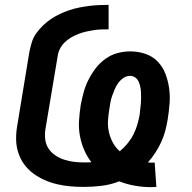

<svg xmlns="http://www.w3.org/2000/svg" viewBox="-20 -763 790 792"><path d="M605 9Q570 9 536 3Q502 -3 472 -15Q436 -1 399 3.5Q362 8 326 8Q297 8 269 5.5Q241 3 214 -3.5Q187 -10 162.5 -21Q138 -32 116.5 -48Q95 -64 79.5 -85.5Q64 -107 55.5 -133Q47 -159 46.5 -187Q46 -215 51 -244L101 -548Q105 -568 111 -588Q117 -608 129.5 -625.5Q142 -643 157.5 -658Q173 -673 191 -685Q209 -697 228.5 -706Q248 -715 267.5 -721.5Q287 -728 307.5 -732Q328 -736 347.5 -738.5Q367 -741 387.5 -742Q408 -743 428 -743V-642Q412 -642 396.5 -641.5Q381 -641 365.5 -638.5Q350 -636 334.5 -632.5Q319 -629 303.5 -623Q288 -617 273.5 -608.5Q259 -600 247 -588.5Q235 -577 227.5 -562Q220 -547 218 -532L167 -228Q164 -206 167 -185.5Q170 -165 181 -149Q192 -133 208.5 -122Q225 -111 244.5 -104.5Q264 -98 284.5 -95.5Q305 -93 326 -93Q334 -93 341.5 -93Q349 -93 357 -94Q339 -117 327 -145Q315 -173 309.5 -203.5Q304 -234 306 -265.5Q308 -297 313 -330Q318 -356 325 -382Q332 -408 344.5 -433Q357 -458 374 -480.5Q391 -503 414.5 -520Q438 -537 464.5 -544Q491 -551 517 -551Q550 -551 579.5 -541Q609 -531 630 -509.5Q651 -488 662 -459.5Q673 -431 677.5 -400Q682 -369 679.5 -336.5Q677 -304 672 -272Q668 -248 662 -224.5Q656 -201 645.5 -178Q635 -155 621 -133.5Q607 -112 590 -93Q594 -93 598 -92.5Q602 -92 606 -92Q609 -92 612 -92Q615 -92 618 -93L625 8Q620 8 615 8.5Q610 9 605 9ZM474 -139Q491 -153 505.5 -170.5Q520 -188 530 -207.5Q540 -227 546 -247.5Q552 -268 556 -289Q557 -300 558.5 -312Q560 -324 561 -336Q562 -348 562 -359.5Q562 -371 561.5 -383Q561 -395 558.5 -406Q556 -417 551.5 -427Q547 -437 537.5 -443.5Q528 -450 516 -450Q502 -450 489.5 -441.5Q477 -433 468 -421Q459 -409 453.5 -395.5Q448 -382 443 -368.5Q438 -355 435.5 -341Q433 -327 431 -313Q427 -289 425.5 -264.5Q424 -240 429.5 -217Q435 -194 446 -174Q457 -154 474 -139Z"/></svg>

Font: Iosevka Aile
Style: Bold Italic
Weight: 700
Italic angle: -9°
Designer: Belleve Invis
Foundry: Belleve Invis
Version: Version 28.0.1; ttfautohint (v1.8.4)